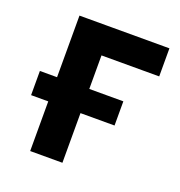

<svg xmlns="http://www.w3.org/2000/svg" viewBox="-101 -608 651 694"><g transform="rotate(20 224.5 -260.5)"><path d="M23 -191V-284H344V-191ZM89 0V-521H213V0ZM118 -413V-521H435V-413Z"/></g></svg>

Font: TikTok Sans 24pt SemiBold
Style: Regular
Weight: 600
Version: Version 4.000